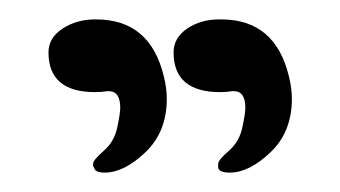

<svg xmlns="http://www.w3.org/2000/svg" viewBox="-20 -765 351 198"><path d="M78 -745H79Q135 -745 149 -686Q152 -674 152 -663Q152 -629 130 -608Q108 -587 88 -587Q78 -587 77 -592L76 -594V-596Q76 -600 87 -609.5Q98 -619 101 -634Q104 -648 104 -654Q104 -671 92 -671H91Q85 -670 78 -670Q30 -670 30 -711Q30 -726 44.5 -735.5Q59 -745 78 -745ZM206 -745H208Q264 -745 278 -686Q281 -674 281 -663Q281 -629 259 -608Q237 -587 217 -587Q206 -587 205 -592V-596Q205 -600 216 -609.5Q227 -619 230 -634Q233 -648 233 -654Q233 -671 221 -671H219Q214 -670 207 -670Q159 -670 159 -711Q159 -726 173 -735.5Q187 -745 206 -745Z"/></svg>

Font: KleponIjo
Style: Ijo
Weight: 400
Designer: Aprian Dwi Nur Sembada & Aurellia CItra
Version: Version 001.000